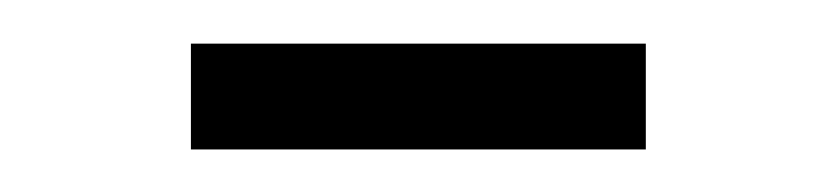

<svg xmlns="http://www.w3.org/2000/svg" viewBox="-20 -325 384 88"><path d="M67.5 -256.5V-305H276V-256.5Z"/></svg>

Font: Encode Sans Condensed Light
Style: Regular
Weight: 300
Width: 3
Designer: Multiple Designers
Foundry: Impallari Type
Version: Version 3.000; ttfautohint (v1.8.3) -l 8 -r 50 -G 200 -x 14 